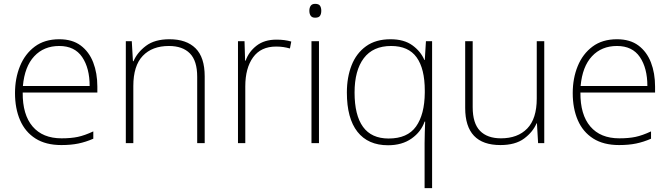

<svg xmlns="http://www.w3.org/2000/svg" viewBox="-20 -744 3484 998"><path d="M288 -540Q356 -540 399.5 -507.5Q443 -475 464.5 -419.5Q486 -364 486 -294V-263H98Q97 -148 149.5 -86.5Q202 -25 300 -25Q349 -25 384.5 -32.5Q420 -40 465 -61V-23Q426 -6 387.5 2Q349 10 299 10Q218 10 164.5 -24Q111 -58 84.5 -119Q58 -180 58 -260Q58 -337 84 -400.5Q110 -464 161 -502Q212 -540 288 -540ZM288 -505Q208 -505 158 -451.5Q108 -398 99 -297H446Q446 -390 407 -447.5Q368 -505 288 -505Z M861 -540Q949 -540 996.5 -493Q1044 -446 1044 -347V0H1005V-345Q1005 -428 967 -466.5Q929 -505 858 -505Q771 -505 722 -453.5Q673 -402 673 -297V0H634V-530H665L671 -426H674Q693 -471 738.5 -505.5Q784 -540 861 -540Z M1417 -538Q1439 -538 1458 -535.5Q1477 -533 1494 -528L1487 -492Q1469 -497 1452.5 -499.5Q1436 -502 1415 -502Q1336 -502 1295.5 -446Q1255 -390 1255 -295V0H1217V-530H1251L1254 -429H1257Q1273 -475 1313.5 -506.5Q1354 -538 1417 -538Z M1618 -724Q1637 -724 1643.5 -714Q1650 -704 1650 -688Q1650 -672 1643.5 -662Q1637 -652 1618 -652Q1602 -652 1595 -662Q1588 -672 1588 -688Q1588 -704 1595 -714Q1602 -724 1618 -724ZM1638 -530V0H1599V-530Z M2187 0Q2187 -23 2188 -56Q2189 -89 2190 -112H2187Q2169 -59 2119.5 -24Q2070 11 1997 11Q1893 11 1838 -59Q1783 -129 1783 -263Q1783 -342 1807.5 -404.5Q1832 -467 1882.5 -503.5Q1933 -540 2010 -540Q2080 -540 2123.5 -508.5Q2167 -477 2186 -432H2188L2194 -530H2226V234H2187ZM2000 -24Q2098 -24 2142.5 -86.5Q2187 -149 2188 -262V-273Q2188 -387 2145.5 -446Q2103 -505 2013 -505Q1919 -505 1871 -441.5Q1823 -378 1823 -263Q1823 -145 1867 -84.5Q1911 -24 2000 -24Z M2809 -530V0H2777L2771 -103H2769Q2750 -58 2704.5 -24Q2659 10 2581 10Q2398 10 2398 -183V-530H2437V-187Q2437 -103 2475 -64Q2513 -25 2584 -25Q2671 -25 2720.5 -76Q2770 -127 2770 -232V-530Z M3187 -540Q3255 -540 3298.5 -507.5Q3342 -475 3363.5 -419.5Q3385 -364 3385 -294V-263H2997Q2996 -148 3048.5 -86.5Q3101 -25 3199 -25Q3248 -25 3283.5 -32.5Q3319 -40 3364 -61V-23Q3325 -6 3286.5 2Q3248 10 3198 10Q3117 10 3063.5 -24Q3010 -58 2983.5 -119Q2957 -180 2957 -260Q2957 -337 2983 -400.5Q3009 -464 3060 -502Q3111 -540 3187 -540ZM3187 -505Q3107 -505 3057 -451.5Q3007 -398 2998 -297H3345Q3345 -390 3306 -447.5Q3267 -505 3187 -505Z"/></svg>

Font: Noto Sans Gujarati UI ExtraLight
Style: Regular
Weight: 200
Designer: Jelle Bosma - Monotype Design Team, Universal Thirst
Foundry: Monotype Imaging Inc.
Version: Version 2.106; ttfautohint (v1.8.4.7-5d5b)